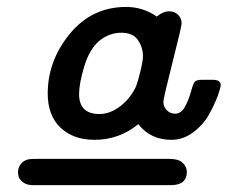

<svg xmlns="http://www.w3.org/2000/svg" viewBox="-20 -775 659 556"><path d="M32.2 -276.9Q32.2 -291 41.5 -301.5Q50.8 -312 64.9 -314Q72.8 -314.9 88.9 -314.9H470.2Q494.1 -314.9 505.9 -306.2Q521 -293.9 521 -276.9Q521 -238.8 474.1 -238.8H76.2Q57.1 -238.8 46.6 -247.3Q36.1 -255.9 34.2 -262.9Q32.2 -270 32.2 -276.9ZM118.2 -503.9Q118.2 -599.1 182.1 -677Q246.1 -754.9 345.2 -754.9Q394 -754.9 434.1 -727.1Q452.1 -742.2 470.2 -742.2Q485.4 -742.2 495.6 -732.2Q505.9 -722.2 505.9 -707Q505.9 -698.2 479.5 -594.2Q453.1 -490.2 453.1 -480Q453.1 -465.8 463.1 -455.8Q473.1 -445.8 486.8 -445.8Q504.9 -445.8 515.9 -466.3Q526.9 -486.8 533.4 -511Q540 -535.2 544.9 -539.1Q550.8 -543.9 564 -543.9H596.2Q619.1 -543.9 619.1 -528.8Q619.1 -521 610.6 -497.6Q602.1 -474.1 585.9 -444.6Q569.8 -415 540.5 -392.6Q511.2 -370.1 476.1 -370.1Q416 -370.1 380.9 -415H379.9Q324.7 -370.1 253.9 -370.1Q191.9 -370.1 155 -405.5Q118.2 -440.9 118.2 -503.9ZM209 -502.9Q209 -444.8 268.1 -444.8Q298.8 -444.8 328.4 -467.5Q357.9 -490.2 374 -524.9Q378.9 -537.1 386.5 -568.1Q394 -599.1 394 -611.8Q394 -637.7 379.6 -658.9Q365.2 -680.2 331.1 -680.2Q296.9 -680.2 268.1 -657.2Q239.3 -633.3 224.1 -583Q209 -532.7 209 -502.9Z"/></svg>

Font: CMU Concrete
Style: BoldItalic
Weight: 700
Italic angle: -14.04°
Version: Version 0.7.0